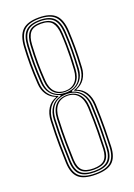

<svg xmlns="http://www.w3.org/2000/svg" viewBox="-153 -866 646 923"><g transform="rotate(-20 170.0 -404.0)"><path d="M170.2 -2Q110 -2 83.5 -26Q57 -50 54.8 -104Q53.2 -139.2 52.5 -194.5Q51.8 -249.8 54.8 -319Q56.5 -356.2 72.8 -381.6Q89 -407 117.8 -417V-419Q90.5 -429.2 74.6 -452.5Q58.8 -475.8 56.8 -508.5Q53.2 -563 53.2 -608.5Q53.2 -654 55.8 -695.5Q59.2 -754.8 85.8 -780.4Q112.2 -806 170.2 -806Q228 -806 254.8 -780.4Q281.5 -754.8 284.8 -695.5Q287 -655.2 287.1 -610.2Q287.2 -565.2 283.8 -508.5Q281.8 -476.5 266.2 -453.1Q250.8 -429.8 222.8 -419V-417Q251.5 -407 267.8 -381.8Q284 -356.5 285.8 -319Q288.8 -249.8 288 -194.5Q287.2 -139.2 285.8 -104Q283.5 -50 257 -26Q230.5 -2 170.2 -2ZM170.2 -21.2Q217.2 -21.2 238.6 -40.6Q260 -60 261.8 -104.5Q263.5 -143 264.1 -196.1Q264.8 -249.2 261.8 -318.2Q259.8 -364 236.2 -389Q212.8 -414 170.2 -414Q128 -414 104.4 -389.1Q80.8 -364.2 78.8 -318Q75.8 -248.8 76.5 -194.4Q77.2 -140 78.8 -104.5Q80.8 -60 102 -40.6Q123.2 -21.2 170.2 -21.2ZM170.2 -27.5Q127.8 -27.5 108.1 -45.5Q88.5 -63.5 86.8 -104.8Q85.2 -141 84.5 -195.1Q83.8 -249.2 86.8 -317.8Q88.8 -362.2 110.4 -386.1Q132 -410 170.2 -410Q208.2 -410 230.1 -386.1Q252 -362.2 253.8 -318.2Q256.8 -248.2 256 -194.2Q255.2 -140.2 253.8 -104.8Q252 -63.5 232.4 -45.5Q212.8 -27.5 170.2 -27.5ZM170.2 -34Q209.2 -34 226.6 -50.6Q244 -67.2 245.8 -105.8Q247.5 -145.5 248.1 -197.2Q248.8 -249 245.8 -317.2Q244 -359.8 224.4 -382.4Q204.8 -405 170.2 -405Q136 -405 116.4 -382.4Q96.8 -359.8 94.8 -317.8Q91.8 -248.2 92.5 -194.1Q93.2 -140 94.8 -105.8Q96.5 -67.2 113.9 -50.6Q131.2 -34 170.2 -34ZM170.2 -8.5Q225.8 -8.5 250.6 -30.8Q275.5 -53 277.8 -104.2Q279.5 -142.5 280.1 -196Q280.8 -249.5 277.8 -318.8Q276 -356.8 258.8 -382.1Q241.5 -407.5 211 -416.5V-419.5Q240 -428 256.8 -451.2Q273.5 -474.5 275.8 -508.8Q279.5 -565 279.2 -610.4Q279 -655.8 276.8 -695Q273.5 -751 248.9 -775.2Q224.2 -799.5 170.2 -799.5Q116.2 -799.5 91.6 -775.2Q67 -751 63.8 -695Q61.2 -650.5 61.2 -607.8Q61.2 -565 64.8 -509Q67 -474.2 83.9 -451.2Q100.8 -428.2 129.5 -419.5V-416.5Q99 -407.2 81.8 -382Q64.5 -356.8 62.8 -318.5Q59.8 -249.5 60.5 -194.5Q61.2 -139.5 62.8 -104.2Q65 -53 89.9 -30.8Q114.8 -8.5 170.2 -8.5ZM170.2 -14.8Q119 -14.8 95.9 -35.6Q72.8 -56.5 70.8 -104.8Q69.2 -140.8 68.5 -195.2Q67.8 -249.8 70.8 -318.2Q72.5 -357 90.6 -382.2Q108.8 -407.5 141 -416V-420Q110.2 -428.8 92.6 -451.8Q75 -474.8 72.8 -509.5Q69 -565.8 69.2 -609.9Q69.5 -654 71.8 -694.8Q74.8 -747.5 97.6 -770.4Q120.5 -793.2 170.2 -793.2Q220 -793.2 242.9 -770.4Q265.8 -747.5 268.8 -695Q271.2 -653.8 271.2 -609.8Q271.2 -565.8 267.8 -509.5Q265.5 -474 247.4 -451.2Q229.2 -428.5 199.5 -420V-416Q231.8 -407.5 249.9 -382.2Q268 -357 269.8 -318.5Q272.8 -248.8 272 -194.2Q271.2 -139.8 269.8 -104.8Q267.8 -56.5 244.8 -35.6Q221.8 -14.8 170.2 -14.8ZM170.2 -422Q210.5 -422 233.8 -444.8Q257 -467.5 259.8 -509.2Q263.2 -559.5 263.4 -603.5Q263.5 -647.5 260.8 -694.8Q258 -744 236.9 -765.4Q215.8 -786.8 170.2 -786.8Q124.2 -786.8 103.4 -765.2Q82.5 -743.8 79.8 -694.2Q77 -644 77.2 -601.2Q77.5 -558.5 80.8 -510Q83.5 -465.5 107.6 -443.8Q131.8 -422 170.2 -422ZM170.2 -426Q133.2 -426 112.4 -447.9Q91.5 -469.8 88.8 -510.5Q85.5 -559.2 85.2 -601.2Q85 -643.2 87.8 -693.8Q90.2 -737.8 108.4 -759.1Q126.5 -780.5 170.2 -780.5Q208.8 -780.5 229.4 -762Q250 -743.5 252.8 -694.5Q255.5 -644.2 255.1 -601.1Q254.8 -558 251.8 -510.5Q249.2 -469.8 228.2 -447.9Q207.2 -426 170.2 -426ZM170.2 -431Q202.5 -431 221.9 -451.2Q241.2 -471.5 243.8 -511Q246 -543.2 246.8 -572.6Q247.5 -602 247.1 -631.5Q246.8 -661 244.8 -693.2Q242.5 -733.8 226.4 -753.9Q210.2 -774 170.2 -774Q130.2 -774 114.1 -753.9Q98 -733.8 95.8 -693.2Q93 -642.5 93.2 -600.9Q93.5 -559.2 96.8 -511Q99.5 -471.2 118.8 -451.1Q138 -431 170.2 -431Z"/></g></svg>

Font: Big Shoulders Inline Text SC Thin
Style: Regular
Weight: 100
Designer: Patric King
Foundry: XO Type Co
Version: Version 2.002